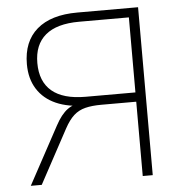

<svg xmlns="http://www.w3.org/2000/svg" viewBox="-51 -754 756 803"><g transform="rotate(-5 327.0 -352.5)"><path d="M46 0 177 -242Q201 -287 228.5 -307Q256 -327 294 -327H313L303 -315Q231 -315 180 -337.5Q129 -360 101.5 -403.5Q74 -447 74 -508Q74 -603 133 -654Q192 -705 303 -705H558V0H516V-312H369Q330 -312 302 -305Q274 -298 253.5 -279.5Q233 -261 214 -226L92 0ZM307 -351H516V-666H307Q213 -666 165.5 -626Q118 -586 118 -509Q118 -431 165.5 -391Q213 -351 307 -351Z"/></g></svg>

Font: Nunito Sans 12pt ExtraLight
Style: Regular
Weight: 200
Designer: Vernon Adams
Foundry: Vernon Adams
Version: Version 3.101;gftools[0.9.27]